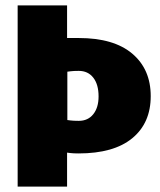

<svg xmlns="http://www.w3.org/2000/svg" viewBox="-20 -687 590 707"><path d="M45 -667H227V-547Q250 -547 270 -547Q399 -547 467 -489.5Q535 -432 535 -333Q535 -234 467 -178Q399 -122 269 -122Q250 -122 238.5 -123.5Q227 -125 227 -125V0H45ZM270 -426Q251 -426 239.5 -424.5Q228 -423 228 -423V-245Q228 -245 239.5 -243.5Q251 -242 270 -242Q304 -242 323.5 -266.5Q343 -291 343 -332Q343 -376 323.5 -401Q304 -426 270 -426Z"/></svg>

Font: Epunda Sans Black
Style: Regular
Weight: 900
Designer: Simon Atzbach
Foundry: typofactur
Version: Version 2.204; ttfautohint (v1.8.4.7-5d5b)